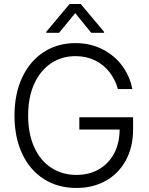

<svg xmlns="http://www.w3.org/2000/svg" viewBox="-20 -933 745 963"><path d="M358.4 -651.4Q290 -651.4 236.3 -615.7Q182.6 -580.1 151.9 -512.9Q121.1 -445.8 121.1 -353.5Q121.1 -261.7 151.9 -194.3Q182.6 -127 237.5 -91.3Q292.5 -55.7 363.3 -55.7Q426.3 -55.7 475.1 -83.3Q523.9 -110.8 551.8 -162.4Q579.6 -213.9 580.1 -283.2H377.9V-344.7H647.5V-284.2Q647.5 -195.3 611.1 -128.7Q574.7 -62 510.3 -26.1Q445.8 9.8 363.3 9.8Q270.5 9.8 200.2 -34.9Q129.9 -79.6 91.3 -161.9Q52.7 -244.1 52.7 -353.5Q52.7 -462.9 91.6 -545.2Q130.4 -627.4 199.7 -672.1Q269 -716.8 358.4 -716.8Q433.1 -716.8 493.7 -686Q554.2 -655.3 593 -602.8Q631.8 -550.3 643.6 -486.3H571.3Q558.1 -533.7 529.3 -571Q500.5 -608.4 456.8 -629.9Q413.1 -651.4 358.4 -651.4ZM357.4 -867.2 276.4 -768.6H211.9V-773.4L329.1 -913.1H384.8L502 -773.4V-768.6H437.5Z"/></svg>

Font: Pretendard Std Light
Style: Regular
Weight: 300
Designer: Base glyphs from Inter by Rasmus Andersson; Hangeul glyphs from Noto Sans CJK(Source Han Sans) by Jang Soo-young and Kan
Foundry: Kil Hyung-jin
Version: Version 1.309